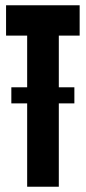

<svg xmlns="http://www.w3.org/2000/svg" viewBox="-20 -708 326 728"><path d="M282 -573H203V-377H262V-316H203V0H83V-316H23V-377H83V-573H3V-688H282Z"/></svg>

Font: Saira Ultra Condensed ExtraBold
Style: Regular
Weight: 800
Width: 1
Designer: Hector Gatti with collaboration of the Omnibus-Type team
Foundry: Omnibus-Type
Version: Version 1.001; ttfautohint (v1.8)